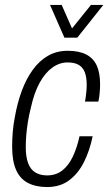

<svg xmlns="http://www.w3.org/2000/svg" viewBox="-20 -743 438 775"><path d="M170 12Q125 12 93 -4.5Q61 -21 45 -57Q29 -93 29 -151Q29 -180 31.5 -210.5Q34 -241 40 -271Q50 -328 68 -376.5Q86 -425 112.5 -461.5Q139 -498 174 -518Q209 -538 253 -538Q299 -538 328 -523Q357 -508 370.5 -478.5Q384 -449 384 -403Q384 -389 382.5 -369.5Q381 -350 377 -333H323Q326 -348 328 -367Q330 -386 330 -400Q330 -432 322 -452Q314 -472 297 -481.5Q280 -491 253 -491Q220 -491 191 -470Q162 -449 140 -409Q118 -369 105 -310Q97 -279 92.5 -250.5Q88 -222 86 -197Q84 -172 84 -149Q84 -110 93.5 -84.5Q103 -59 122.5 -47Q142 -35 170 -35Q206 -35 231.5 -55Q257 -75 274 -111Q291 -147 301 -193H354Q342 -135 319 -89Q296 -43 259.5 -15.5Q223 12 170 12ZM397 -723 292 -591H240L182 -723H229L281 -605H252L347 -723Z"/></svg>

Font: Archivo Condensed ExtraLight
Style: Italic
Weight: 250
Width: 3
Italic angle: -10°
Designer: Hector Gatti
Foundry: Omnibus-Type
Version: Version 2.001